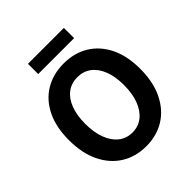

<svg xmlns="http://www.w3.org/2000/svg" viewBox="-245 -1082 1259 1259"><g transform="rotate(-45 385.0 -452.5)"><path d="M385.1 13.8Q287.4 13.8 212.7 -32.8Q138 -79.4 96.1 -166.4Q54.2 -253.3 54.2 -373.6Q54.2 -494 96.1 -579.1Q138 -664.2 212.7 -709Q287.4 -753.8 385.1 -753.8Q483.6 -753.8 557.9 -708.6Q632.2 -663.4 674.1 -578.7Q716 -494 716 -373.6Q716 -253.3 674.1 -166.4Q632.2 -79.4 557.9 -32.8Q483.6 13.8 385.1 13.8ZM385.1 -114Q440.2 -114 480.6 -146Q520.9 -178 543.2 -236.3Q565.4 -294.5 565.4 -373.6Q565.4 -452.6 543.2 -509.5Q520.9 -566.4 480.6 -596.6Q440.2 -626.8 385.1 -626.8Q330.1 -626.8 289.7 -596.6Q249.2 -566.4 227.4 -509.5Q205.5 -452.6 205.5 -373.6Q205.5 -294.5 227.4 -236.3Q249.2 -178 289.7 -146Q330.1 -114 385.1 -114ZM218.5 -822.6V-917.5H551.4V-822.6Z"/></g></svg>

Font: Noto Sans TC Thin
Style: Regular
Weight: 100
Designer: Ryoko NISHIZUKA 西塚涼子 (kana, bopomofo & ideographs); Paul D. Hunt (Latin, Greek & Cyrillic); Sandoll Communications 산돌커뮤니
Foundry: Adobe
Version: Version 2.004-H2;hotconv 1.0.118;makeotfexe 2.5.65603